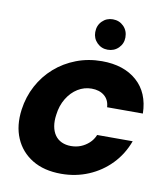

<svg xmlns="http://www.w3.org/2000/svg" viewBox="-80 -766 740 846"><g transform="rotate(10 289.5 -343.0)"><path d="M250 12Q173 12 120.5 -20Q68 -52 44 -108Q20 -164 30 -237Q38 -295 64.5 -344.5Q91 -394 132.5 -430.5Q174 -467 227.5 -487.5Q281 -508 342 -508Q440 -508 498.5 -456.5Q557 -405 559 -312H399Q397 -345 375 -363Q353 -381 318 -381Q285 -381 256.5 -363.5Q228 -346 208.5 -314Q189 -282 184 -240Q180 -212 184 -189Q188 -166 199.5 -149.5Q211 -133 229.5 -124.5Q248 -116 271 -116Q295 -116 315 -124Q335 -132 351.5 -147Q368 -162 377 -184H536Q514 -124 471.5 -80Q429 -36 372 -12Q315 12 250 12ZM357 -562Q329 -562 309.5 -581.5Q290 -601 290 -629Q290 -659 309.5 -678.5Q329 -698 357 -698Q386 -698 405.5 -678.5Q425 -659 425 -629Q425 -601 405.5 -581.5Q386 -562 357 -562Z"/></g></svg>

Font: DM Sans 36pt Black
Style: Italic
Weight: 900
Italic angle: -10°
Designer: Colophon Foundry, Jonny Pinhorn
Foundry: Colophon Foundry
Version: Version 4.004;gftools[0.9.30]